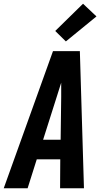

<svg xmlns="http://www.w3.org/2000/svg" viewBox="-41 -1009 561 1029"><path d="M-21 0 243 -735H387L409 0H281L282 -155H156L107 0ZM190 -260H284L287 -490Q287 -509 287 -528Q287 -547 287 -566Q281 -547 275 -528Q269 -509 263 -490ZM312 -787 255 -843 404 -989 476 -921Z"/></svg>

Font: Iosevka Extrabold Oblique
Style: Regular
Weight: 800
Italic angle: -9°
Monospace: yes
Designer: Belleve Invis
Foundry: Belleve Invis
Version: Version 32.5.0; ttfautohint (v1.8.4)